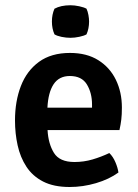

<svg xmlns="http://www.w3.org/2000/svg" viewBox="-20 -716 539 749"><path d="M442 -43Q405.5 -16.5 354.5 -1.5Q303.5 13.5 251.5 13.5Q189.5 13.5 148.2 -7.8Q107 -29 83 -65.8Q59 -102.5 48.8 -149Q38.5 -195.5 38.5 -246Q38.5 -321 61.5 -380.5Q84.5 -440 132.2 -474.8Q180 -509.5 253 -509.5Q318.5 -509.5 363.5 -481.2Q408.5 -453 432 -404.8Q455.5 -356.5 455.5 -296.5Q455.5 -269 453.2 -250Q451 -231 446 -208.5H165.5Q168.5 -155 190.5 -119.5Q212.5 -84 270.5 -84Q307 -84 341 -94Q375 -104 406.5 -119Q421 -105 430.2 -83.2Q439.5 -61.5 442 -43ZM252.5 -419.5Q210.5 -419.5 189.2 -387.5Q168 -355.5 165 -296H339V-308Q339 -353.5 319 -386.5Q299 -419.5 252.5 -419.5ZM182.5 -632Q182.5 -659.5 192.5 -682Q217 -695.5 255 -695.5Q271 -695.5 289.5 -691.5Q308 -687.5 317.5 -682Q322.5 -671 325 -657.2Q327.5 -643.5 327.5 -632Q327.5 -604.5 317.5 -582Q308.5 -576.5 289.8 -572.5Q271 -568.5 255 -568.5Q238 -568.5 220 -572.2Q202 -576 192.5 -582Q182.5 -604.5 182.5 -632Z"/></svg>

Font: Signika Negative SemiBold
Style: Regular
Weight: 600
Designer: Anna Giedryś
Foundry: Anna Giedryś
Version: Version 2.000; ttfautohint (v1.8.3) -l 8 -r 50 -G 200 -x 9 -